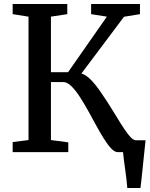

<svg xmlns="http://www.w3.org/2000/svg" viewBox="-20 -763 752 963"><path d="M618.5 180Q617 160 614.2 136.2Q611.5 112.5 608 87.8Q604.5 63 601.5 40.2Q598.5 17.5 597 0L552.5 -59.5H710Q708 -40 705.5 -15.8Q703 8.5 700.2 34.8Q697.5 61 694.8 87.2Q692 113.5 689.5 137.2Q687 161 684.5 180ZM43.5 0V-50.5L123 -60.5V-679.5L43.5 -692V-743H317.5V-692L235.5 -679.5V-401H321.5L516 -679.5L437 -692V-743H682V-692L602 -679L388.5 -394.5Q408 -388 426 -372Q444 -356 461.2 -334Q478.5 -312 495 -286.5Q519.5 -251 542.8 -212.8Q566 -174.5 586.8 -141.5Q607.5 -108.5 625.2 -86.2Q643 -64 656 -60.5L696.5 -50V0H570.5Q555 0 537.5 -18.5Q520 -37 500.8 -67.8Q481.5 -98.5 461.5 -135.5Q441.5 -172.5 421.5 -208.5Q400.5 -246.5 379.2 -279Q358 -311.5 337.2 -331.5Q316.5 -351.5 297.5 -351.5H235.5V-60.5L322.5 -49V0Z"/></svg>

Font: Merriweather 24pt Medium
Style: Regular
Weight: 500
Designer: Eben Sorkin
Foundry: Eben Sorkin
Version: Version 2.100